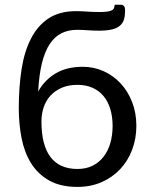

<svg xmlns="http://www.w3.org/2000/svg" viewBox="-20 -764 622 792"><path d="M321.5 -488.5Q367.5 -488.5 407.8 -470.2Q448 -452 478 -419.5Q508 -387 525.2 -342.5Q542.5 -298 542.5 -245Q542.5 -192 525 -146Q507.5 -100 475.5 -66Q443.5 -32 398.8 -12.5Q354 7 299.5 7Q229.5 7 182.8 -19.5Q136 -46 108.2 -90.8Q80.5 -135.5 69 -194.2Q57.5 -253 57.5 -317.5Q57.5 -405 69 -478.5Q80.5 -552 108 -605.2Q135.5 -658.5 180.5 -688.2Q225.5 -718 293 -718Q315.5 -718 339.5 -716.2Q363.5 -714.5 390.5 -714.5Q409 -714.5 421 -716Q433 -717.5 440 -720.8Q447 -724 449.8 -729.8Q452.5 -735.5 453 -744.5H477Q483.5 -744.5 487.5 -742.2Q491.5 -740 493.2 -736.2Q495 -732.5 495.5 -728Q496 -723.5 496 -719Q496 -699.5 491.5 -684.2Q487 -669 475.2 -658.5Q463.5 -648 442.8 -642.8Q422 -637.5 389.5 -637.5Q365 -637.5 341.5 -639.2Q318 -641 298 -641Q262 -641 233.8 -627Q205.5 -613 185.2 -582.5Q165 -552 153 -503.5Q141 -455 137.5 -386.5Q163 -433 208.8 -460.8Q254.5 -488.5 321.5 -488.5ZM299.5 -67Q334.5 -67 361.5 -80.2Q388.5 -93.5 407 -117.2Q425.5 -141 435 -173.5Q444.5 -206 444.5 -244.5Q444.5 -283 435 -314.2Q425.5 -345.5 407 -367.8Q388.5 -390 361.5 -402Q334.5 -414 299.5 -414Q262.5 -414 234.8 -402Q207 -390 188.2 -369.5Q169.5 -349 160.2 -321.5Q151 -294 151 -262.5Q151 -165 188.5 -116Q226 -67 299.5 -67Z"/></svg>

Font: Lato Medium
Style: Regular
Weight: 500
Designer: Lukasz Dziedzic
Foundry: tyPoland Lukasz Dziedzic
Version: Version 2.006; 2014-01-15